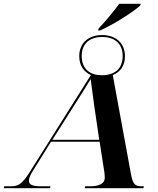

<svg xmlns="http://www.w3.org/2000/svg" viewBox="-72 -988 827 1008"><path d="M446 -839 443 -828H454C525 -860 632 -928 664 -959L667 -968H554C525 -928 479 -873 446 -839ZM-52 0H191L193 -10H143C100 -10 80 -18 80 -39C80 -52 85 -67 103 -95L196 -244H451L476 -83C477 -74 478 -64 478 -54C478 -25 449 -10 403 -10H375L373 0H681L683 -10H673C636 -10 626 -21 616 -72L520 -594C558 -609 584 -641 584 -693C584 -766 531 -804 464 -804C397 -804 344 -766 344 -693C344 -642 370 -610 405 -594L83 -83C45 -23 24 -10 -14 -10H-50ZM462 -593C403 -593 357 -624 357 -694C357 -764 405 -794 464 -794C524 -794 572 -764 572 -694C572 -625 528 -593 462 -593ZM203 -254 321 -440C359 -500 384 -539 404 -573C409 -535 414 -500 422 -438L449 -254Z"/></svg>

Font: Noto Serif Display SemiBold
Style: Italic
Weight: 600
Italic angle: -12°
Designer: Monotype Design Team
Foundry: Monotype Imaging Inc.
Version: Version 2.009